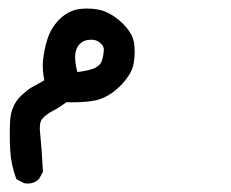

<svg xmlns="http://www.w3.org/2000/svg" viewBox="-20 -88 540 448"><path d="M35.6 338.9 22 332 18.6 330.1 17.1 326.7Q11.7 312 8.3 296.1Q4.9 280.3 3.9 263.2Q2 230.5 3.4 197.3Q3.9 185.5 6.3 175.3Q8.8 165 13.4 156.2Q18.1 147.5 24.4 140.1Q29.3 135.3 33.7 131.3Q38.1 127.4 42.5 123.8Q46.9 120.1 51.3 117.4Q55.7 114.7 60.1 112.3Q71.8 106.4 83.5 99.1Q78.1 73.7 80.6 51.3Q82 38.6 84.5 26.6Q86.9 14.6 90.8 2.9Q98.6 -21.5 116.7 -41Q135.7 -60.5 159.2 -65.9Q181.6 -70.3 208 -65.9Q235.8 -61 262.7 -36.6Q275.9 -24.4 283.4 -12.2Q291 0 293 12.7Q295.9 35.2 292 59.6Q289.6 73.2 281.5 86.4Q273.4 99.6 260.3 112.8Q233.4 139.6 201.7 146.5Q173.3 151.9 134.8 150.4Q119.1 162.6 102.1 171.4Q86.4 179.7 78.1 189.9Q70.8 199.2 73.7 223.6Q75.2 237.8 76.9 259.5Q78.6 281.2 80.1 310.1V313L79.1 314.9L72.3 327.6L71.3 329.1L70.3 330.1Q58.1 342.3 38.6 339.8L37.1 339.4ZM200.2 71.3Q213.9 64.5 217.3 54.7Q221.7 42 222.2 28.3Q222.7 18.6 211.4 10.3Q200.2 2 181.6 5.9Q164.1 10.3 157.7 28.8Q154.8 37.1 155.5 50.5Q156.2 64 160.6 80.1Q172.9 78.6 182.9 76.4Q192.9 74.2 200.2 71.3Z"/></svg>

Font: NaikaiFont
Style: Bold
Weight: 700
Version: Version 1.89